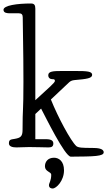

<svg xmlns="http://www.w3.org/2000/svg" viewBox="-56 -837 613 1098"><path d="M146 -788C146 -809 139 -817 121 -817C42 -817 -36 -806 -36 -781C-36 -762 -14 -761 2 -761H52C68 -761 74 -753 74 -738C74 -666 78 -563 78 -370C78 -191 73 -223 73 -95C73 -57 62 -49 29 -43C6 -39 -5 -40 -5 -17C-5 1 16 6 38 6C56 6 90 4 111 4C161 4 191 6 220 6C236 6 249 3 249 -16C249 -32 238 -41 207 -41H146V-185L179 -216C202 -173 315 59 349 59C484 58 537 57 537 34C537 12 502 9 471 9C416 9 391 8 380 -2C348 -32 276 -166 235 -268C274 -304 280 -311 339 -366C346 -373 357 -378 370 -379C439 -385 471 -389 471 -409C471 -429 442 -431 376 -431H297C248 -431 220 -429 220 -407C220 -391 231 -384 245 -384H249C256 -384 258 -379 258 -374C258 -364 224 -336 146 -264ZM201 114C201 145 237 145 237 162C237 197 224 210 224 222C224 239 239 241 245 241C266 241 310 197 310 137C310 84 280 65 253 65C216 65 201 90 201 114Z"/></svg>

Font: Life Savers
Style: Bold
Weight: 700
Designer: Pablo Impallari, Rodrigo Fuenzalida, Brenda Gallo
Foundry: Pablo Impallari, Rodrigo Fuenzalida, Brenda Gallo
Version: Version 3.000